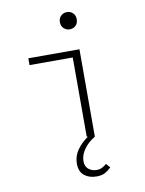

<svg xmlns="http://www.w3.org/2000/svg" viewBox="-98 -761 796 1054"><g transform="rotate(-10 300.0 -234.5)"><path d="M354 224Q313 224 286 202.5Q259 181 259 135Q259 95 282.5 61Q306 27 345 0H338V-442H97V-480H382V7Q342 31 319.5 63.5Q297 96 297 129Q297 159 316 174Q335 189 360 189Q379 189 392.5 181.5Q406 174 416 165L436 188Q420 204 401.5 214Q383 224 354 224ZM349 -597Q330 -597 316 -610Q302 -623 302 -645Q302 -667 316 -680Q330 -693 349 -693Q369 -693 382.5 -680Q396 -667 396 -645Q396 -623 382.5 -610Q369 -597 349 -597Z"/></g></svg>

Font: Source Code Pro ExtraLight Light
Style: Regular
Weight: 300
Monospace: yes
Version: Version 1.018;hotconv 1.0.116;makeotfexe 2.5.65601